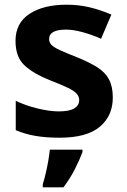

<svg xmlns="http://www.w3.org/2000/svg" viewBox="-20 -576 542 817"><path d="M460 -161Q460 -83 404.5 -36.5Q349 10 234 10Q176 10 132 2.5Q88 -5 47 -22V-147Q91 -126 141.5 -114Q192 -102 230 -102Q276 -102 296.5 -115Q317 -128 317 -150Q317 -165 306.5 -177Q296 -189 269.5 -202Q243 -215 194 -234Q121 -263 83.5 -298.5Q46 -334 46 -402Q46 -478 105.5 -517Q165 -556 263 -556Q315 -556 361 -545Q407 -534 454 -514L410 -411Q372 -428 332 -439Q292 -450 261 -450Q189 -450 189 -410Q189 -395 199.5 -384.5Q210 -374 236.5 -362Q263 -350 311 -331Q360 -311 393.5 -290Q427 -269 443.5 -238.5Q460 -208 460 -161ZM331 71Q318 106 298 145Q278 184 250 221H162V208Q168 189 174.5 162Q181 135 185.5 108Q190 81 192 61H331Z"/></svg>

Font: Noto Sans Meetei Mayek
Style: Bold
Weight: 700
Designer: Monotype Design Team and Neelakash Kshetrimayum
Foundry: Monotype Imaging Inc.
Version: Version 2.002; ttfautohint (v1.8.4.7-5d5b)